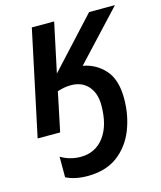

<svg xmlns="http://www.w3.org/2000/svg" viewBox="-117 -626 802 955"><g transform="rotate(-15 284.5 -148.0)"><path d="M215 245Q310 245 370.5 199.5Q431 154 460.5 79.5Q490 5 490 -81Q490 -178 445 -228.5Q400 -279 333 -291L566 -541H433L199 -287L253 -541H138L23 0H139L181 -201Q197 -206 214 -209.5Q231 -213 251 -213Q307 -213 339.5 -176.5Q372 -140 372 -78Q372 26 327.5 85Q283 144 207 144Q152 144 105 116V222Q151 245 215 245Z"/></g></svg>

Font: Noto Sans UI Medium
Style: Italic
Weight: 500
Italic angle: -12°
Designer: Monotype Design Team
Foundry: Monotype Imaging Inc.
Version: Version 1.901